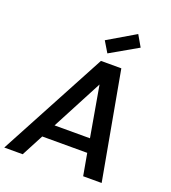

<svg xmlns="http://www.w3.org/2000/svg" viewBox="-181 -1047 1040 1167"><g transform="rotate(20 339.5 -463.5)"><path d="M492.2 0 466.8 -142.1H175.8L101.1 0H-18.1L354 -695.8H485.8L611.8 0ZM452.1 -231 395 -558.1 223.1 -231ZM511.2 -926.8 553.2 -854 375 -752 333 -821.8Z"/></g></svg>

Font: SVN-Poppins Medium
Style: Italic
Weight: 500
Italic angle: -10°
Designer: Ninad Kale (Devanagari), Jonny Pinhorn (Latin)
Foundry: Indian Type Foundry
Version: Version 3.002 2017